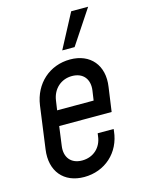

<svg xmlns="http://www.w3.org/2000/svg" viewBox="-119 -849 687 930"><g transform="rotate(-15 224.0 -384.0)"><path d="M417 -780H332L241 -608H303ZM266 -556C163 -556 83 -485 68 -379L39 -166C24 -59 84 12 186 12C290 12 371 -60 382 -166L383 -176H303L301 -162C295 -107 254 -68 197 -68C141 -68 111 -106 119 -162L132 -258H395L412 -379C428 -485 367 -556 266 -556ZM332 -382 325 -334H142L149 -382C157 -438 199 -476 254 -476C310 -476 340 -438 332 -382Z"/></g></svg>

Font: Mohave
Style: Italic
Weight: 400
Italic angle: -8°
Designer: Gumpita Rahayu
Foundry: Tokotype
Version: Version 2.002;PS 002.002;hotconv 1.0.88;makeotf.lib2.5.64775